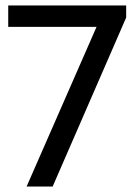

<svg xmlns="http://www.w3.org/2000/svg" viewBox="-20 -680 490 700"><path d="M77 0 332 -582H10V-660H440V-616L172 0Z"/></svg>

Font: Orienta
Style: Regular
Weight: 400
Designer: Eduardo Rodriguez Tunni
Foundry: Eduardo Rodriguez Tunni
Version: Version 1.002; ttfautohint (v1.8.4.7-5d5b);gftools[0.9.23]